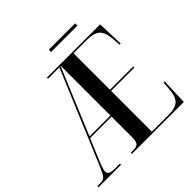

<svg xmlns="http://www.w3.org/2000/svg" viewBox="-206 -1016 1202 1202"><g transform="rotate(-45 395.5 -414.5)"><path d="M3 0H202V-10H153Q101 -10 101 -40Q101 -58 121 -107L183 -255H373V-78Q373 -33 360.5 -21.5Q348 -10 320 -10H299V0H758L764 -176H754L750 -122Q746 -60 720 -35Q694 -10 630 -10H485V-371H691V-381H485V-704H598Q666 -704 692.5 -679Q719 -654 724 -584L727 -538H737L731 -714H260V-704H360L103 -92Q82 -41 69 -25.5Q56 -10 31 -10H3ZM188 -265 371 -704H373V-265ZM392 -809V-829H625V-809Z"/></g></svg>

Font: Noto Serif Display Condensed Semi
Style: Regular
Weight: 600
Width: 3
Designer: Monotype Design Team
Foundry: Monotype Imaging Inc.
Version: Version 1.900